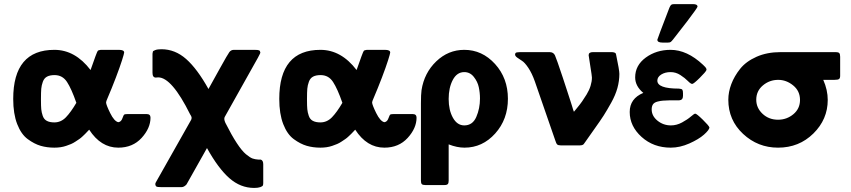

<svg xmlns="http://www.w3.org/2000/svg" viewBox="-20 -714 4178 943"><path d="M44.9 -228Q44.9 -469.2 247.1 -469.2Q349.1 -469.2 424.8 -370.1Q455.6 -459 460 -463.9Q462.9 -467.8 475.1 -469.2H564Q589.8 -469.2 589.8 -456.1Q589.8 -451.2 579.3 -418Q568.8 -384.8 548.8 -332.3Q528.8 -279.8 507.8 -231Q501 -215.8 501 -210.9Q501 -199.7 521 -158.9Q541 -118.2 561 -113.8Q575.2 -115.7 581.1 -132.8Q586.9 -149.9 591.1 -151.9Q595.2 -153.8 609.9 -153.8H700.2Q719.2 -153.8 719.2 -136.2Q719.2 -84.5 675.5 -36.6Q631.8 11.2 561 11.2Q475.1 11.2 418 -77.1Q417 -76.2 409.4 -68.1Q401.9 -60.1 398.4 -56.6Q395 -53.2 386 -44.7Q377 -36.1 369.4 -31Q361.8 -25.9 350.8 -18.6Q339.8 -11.2 328.9 -6.6Q317.9 -2 304.9 2.4Q292 6.8 277.6 9Q263.2 11.2 247.1 11.2Q210.9 11.2 179.9 2.2Q148.9 -6.8 116.5 -30.5Q84 -54.2 64.5 -104.5Q44.9 -154.8 44.9 -228ZM181.2 -220.2Q181.2 -193.4 182.6 -177.7Q184.1 -162.1 189.9 -145Q195.8 -127.9 210 -120.4Q224.1 -112.8 247.1 -112.8Q279.3 -112.8 303.7 -137.9Q328.1 -163.1 355 -209Q331.1 -277.8 309.1 -311.5Q287.1 -345.2 248 -345.2Q225.1 -345.2 210.9 -337.6Q196.8 -330.1 190.4 -312.5Q184.1 -294.9 182.6 -278.1Q181.2 -261.2 181.2 -230Z M729 -356V-450.2Q730 -458 731 -460.9Q731.9 -463.9 742.4 -468Q752.9 -472.2 772.9 -472.2Q839.8 -472.2 894.3 -424.1Q948.7 -376 1003.9 -276.9Q1027.8 -319.8 1061 -379.9Q1098.1 -446.8 1106.4 -458Q1114.7 -469.2 1128.9 -469.2H1229Q1248 -469.2 1252.9 -466.6Q1257.8 -463.9 1258.8 -455.1Q1258.8 -453.1 1246.6 -430.2L1084 -140.1Q1078.1 -130.4 1086.9 -110.8Q1117.7 -49.8 1142.8 -11.5Q1168 26.9 1188 43.5Q1208 60.1 1220.5 64.5Q1232.9 68.8 1249 69.8H1260.7Q1272.9 73.7 1272.9 92.8V185.1Q1272.9 192.9 1271 197Q1269 201.2 1258.3 205.1Q1247.6 209 1228 209Q1161.1 209 1106.4 160.9Q1051.8 112.8 996.6 13.2Q896.5 191.4 896 191.9Q883.8 205.1 871.6 205.1H772Q752.9 205.1 748.3 202.1Q743.7 199.2 742.7 190.9Q742.7 186 745.6 181.2L918 -124Q920.9 -128.9 920.9 -133.1Q920.9 -137.2 920.9 -138.7Q920.9 -140.1 918 -145.5Q915 -150.9 913.6 -152.8Q823.7 -334 756.8 -334Q754.9 -334 750.7 -333.5Q746.6 -333 745.6 -333Q729 -333 729 -356Z M1351.6 -228Q1351.6 -469.2 1553.7 -469.2Q1655.8 -469.2 1731.4 -370.1Q1762.2 -459 1766.6 -463.9Q1769.5 -467.8 1781.7 -469.2H1870.6Q1896.5 -469.2 1896.5 -456.1Q1896.5 -451.2 1886 -418Q1875.5 -384.8 1855.5 -332.3Q1835.4 -279.8 1814.5 -231Q1807.6 -215.8 1807.6 -210.9Q1807.6 -199.7 1827.6 -158.9Q1847.7 -118.2 1867.7 -113.8Q1881.8 -115.7 1887.7 -132.8Q1893.6 -149.9 1897.7 -151.9Q1901.9 -153.8 1916.5 -153.8H2006.8Q2025.9 -153.8 2025.9 -136.2Q2025.9 -84.5 1982.2 -36.6Q1938.5 11.2 1867.7 11.2Q1781.7 11.2 1724.6 -77.1Q1723.6 -76.2 1716.1 -68.1Q1708.5 -60.1 1705.1 -56.6Q1701.7 -53.2 1692.6 -44.7Q1683.6 -36.1 1676 -31Q1668.5 -25.9 1657.5 -18.6Q1646.5 -11.2 1635.5 -6.6Q1624.5 -2 1611.6 2.4Q1598.6 6.8 1584.2 9Q1569.8 11.2 1553.7 11.2Q1517.6 11.2 1486.6 2.2Q1455.6 -6.8 1423.1 -30.5Q1390.6 -54.2 1371.1 -104.5Q1351.6 -154.8 1351.6 -228ZM1487.8 -220.2Q1487.8 -193.4 1489.3 -177.7Q1490.7 -162.1 1496.6 -145Q1502.4 -127.9 1516.6 -120.4Q1530.8 -112.8 1553.7 -112.8Q1585.9 -112.8 1610.4 -137.9Q1634.8 -163.1 1661.6 -209Q1637.7 -277.8 1615.7 -311.5Q1593.8 -345.2 1554.7 -345.2Q1531.7 -345.2 1517.6 -337.6Q1503.4 -330.1 1497.1 -312.5Q1490.7 -294.9 1489.3 -278.1Q1487.8 -261.2 1487.8 -230Z M2047.4 173.8V-207Q2047.4 -250 2050.3 -271Q2063.5 -356 2122.6 -412.6Q2181.6 -469.2 2260.3 -469.2Q2348.1 -469.2 2411.4 -399.7Q2474.6 -330.1 2474.6 -229Q2474.6 -127.9 2412.1 -58.3Q2349.6 11.2 2261.2 11.2Q2225.1 11.2 2183.6 -4.9V173.8Q2183.6 185.1 2179.4 189.9Q2175.3 194.8 2163.6 194.8H2068.4Q2056.2 194.8 2051.8 190.4Q2047.4 186 2047.4 173.8ZM2260.3 -98.1Q2301.3 -98.1 2319.3 -139.6Q2337.4 -181.2 2337.4 -230Q2337.4 -258.8 2331.5 -285.9Q2325.7 -313 2307.1 -336.4Q2288.6 -359.9 2260.3 -359.9Q2224.1 -359.9 2203.9 -321.5Q2183.6 -283.2 2183.6 -228Q2183.6 -172.9 2204.6 -135.5Q2225.6 -98.1 2260.3 -98.1Z M2509.8 -445.8Q2509.8 -449.7 2511.5 -452.4Q2513.2 -455.1 2516.1 -456.1Q2519 -457 2521 -457Q2522.9 -457 2527.6 -457.5Q2532.2 -458 2534.2 -458H2679.2Q2698.2 -458 2705.6 -442.4Q2712.9 -426.8 2744.1 -333Q2756.3 -296.9 2766.1 -265.9Q2775.9 -234.9 2781 -220Q2786.1 -205.1 2789.6 -193.1Q2793 -181.2 2794.9 -175.5Q2796.9 -169.9 2798.8 -165Q2799.8 -166 2814.9 -184.6Q2830.1 -203.1 2839.1 -216.1Q2848.1 -229 2861.1 -250Q2874 -271 2880.6 -292.5Q2887.2 -314 2887.2 -333Q2887.2 -340.8 2879.2 -389.9Q2871.1 -439 2871.1 -442.9Q2871.1 -458 2892.1 -458H2982.9Q2998 -458 3003.9 -452.1L3005.9 -445.8Q3022 -369.6 3022 -351.1Q3022 -316.9 3012.5 -282Q3002.9 -247.1 2981.9 -209.5Q2960.9 -171.9 2945.1 -147Q2929.2 -122.1 2897.7 -78.1Q2866.2 -34.2 2854 -16.1Q2849.1 -9.3 2847.2 -6.6Q2845.2 -3.9 2840.6 -2Q2835.9 0 2828.1 0H2733.9Q2721.7 0 2716.8 -4.4Q2711.9 -8.8 2707 -24.9L2606.9 -314Q2592.8 -354 2575 -380.6Q2557.1 -407.2 2543.5 -415.5Q2529.8 -423.8 2519.8 -431.4Q2509.8 -439 2509.8 -445.8Z M3072.8 -164.1Q3072.8 -230 3139.6 -257.8Q3099.6 -291 3099.6 -334Q3099.6 -393.1 3151.6 -431.2Q3203.6 -469.2 3273.4 -469.2Q3354.5 -469.2 3432.6 -396Q3446.8 -383.8 3449.7 -375V-370.1Q3446.8 -361.3 3416.7 -331.5Q3386.7 -301.8 3379.6 -301.8Q3372.6 -301.8 3358.2 -316.4Q3343.8 -331.1 3321.5 -345.5Q3299.3 -359.9 3273.4 -359.9Q3246.6 -359.9 3227.5 -347.9Q3208.5 -335.9 3208.5 -317.9Q3208.5 -278.8 3314.5 -278.8Q3328.6 -277.8 3331.5 -272.9Q3334.5 -268.1 3334.5 -255.9Q3334.5 -253.9 3334.5 -252.9V-243.2Q3334.5 -222.2 3315.4 -221.2H3268.6Q3246.6 -220.2 3236.1 -219.7Q3225.6 -219.2 3209.5 -215.1Q3193.4 -210.9 3187 -201.4Q3180.7 -191.9 3180.7 -176.8Q3180.7 -144.5 3209.2 -121.3Q3237.8 -98.1 3275.4 -98.1Q3303.2 -98.1 3329.8 -112.5Q3356.4 -127 3373 -141.4Q3389.6 -155.8 3394.5 -155.8Q3401.4 -155.8 3431.4 -126.5Q3461.4 -97.2 3464.4 -87.9Q3463.4 -75.7 3437.5 -52.7Q3411.6 -29.8 3365.5 -9.3Q3319.3 11.2 3274.4 11.2Q3189.5 11.2 3131.1 -41.5Q3072.8 -94.2 3072.8 -164.1ZM3208.5 -519Q3208.5 -522 3267.6 -675.8Q3272.5 -687 3276.6 -690.4Q3280.8 -693.8 3291.5 -693.8H3383.8Q3405.8 -693.8 3405.8 -681.2Q3405.8 -676.3 3355.5 -609.9Q3315.4 -559.1 3285.6 -520Q3277.8 -510.3 3273.7 -507.6Q3269.5 -504.9 3260.7 -504.9H3233.4Q3208.5 -504.9 3208.5 -519Z M3557.1 -224.1Q3557.1 -262.2 3571.8 -301Q3586.4 -339.8 3615.2 -376Q3644 -412.1 3695.6 -435.1Q3747.1 -458 3814 -458H4085.4Q4097.7 -458 4102.1 -453.1Q4106.4 -448.2 4106.4 -435.1V-341.8Q4106.4 -330.6 4101.3 -326.2Q4096.2 -321.8 4078.1 -321.8H4023.4Q4045.4 -272 4045.4 -223.1Q4045.4 -127.9 3974.9 -58.3Q3904.3 11.2 3801.3 11.2Q3702.1 11.2 3629.6 -56.4Q3557.1 -124 3557.1 -224.1ZM3694.3 -224.1Q3694.3 -184.1 3725.3 -155Q3756.3 -126 3801.3 -126Q3844.2 -126 3876.7 -153.1Q3909.2 -180.2 3909.2 -223.1Q3909.2 -267.1 3875.7 -294.4Q3842.3 -321.8 3802.2 -321.8Q3759.3 -321.8 3726.8 -294.4Q3694.3 -267.1 3694.3 -224.1Z"/></svg>

Font: CMU Sans Serif
Style: Bold
Weight: 700
Version: Version 0.7.0